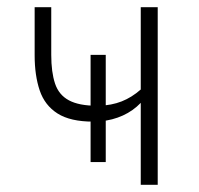

<svg xmlns="http://www.w3.org/2000/svg" viewBox="-20 -512 551 532"><path d="M370 0V-227Q349 -205 320.5 -192Q292 -179 259 -176L273 -186V-63H231V-186L238 -175Q175 -175 139.5 -197.5Q104 -220 90 -261.5Q76 -303 76 -359V-492H122V-360Q122 -312 132.5 -280.5Q143 -249 171 -234Q199 -219 248 -219L231 -212V-360H273V-212L254 -219Q289 -220 317 -231Q345 -242 370 -264V-492H417V0Z"/></svg>

Font: Nunito Sans 7pt Condensed ExtraLight
Style: Regular
Weight: 250
Width: 3
Designer: Vernon Adams
Foundry: Vernon Adams
Version: Version 3.101;gftools[0.9.27]